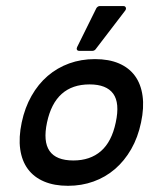

<svg xmlns="http://www.w3.org/2000/svg" viewBox="-20 -596 487 626"><path d="M289.6 -403.3Q335 -403.3 367.9 -389.2Q400.9 -375 420.2 -348.4Q439.5 -321.8 444.8 -283.4Q450.2 -245.1 439.9 -196.8Q429.7 -147.9 407.7 -109.6Q385.7 -71.3 354.7 -44.7Q323.7 -18.1 284.9 -4.2Q246.1 9.8 201.7 9.8Q156.7 9.8 123.8 -4.2Q90.8 -18.1 71 -44.7Q51.3 -71.3 45.9 -109.6Q40.5 -147.9 50.8 -196.8Q61 -245.1 82.8 -283.4Q104.5 -321.8 135.5 -348.4Q166.5 -375 205.6 -389.2Q244.6 -403.3 289.6 -403.3ZM349.1 -290.5Q327.1 -320.8 272 -320.8Q159.7 -320.8 133.3 -196.8Q106.9 -72.8 219.2 -72.8Q273.9 -72.8 309.1 -103.3Q344.2 -133.8 357.4 -196.8Q371.1 -260.3 349.1 -290.5ZM382.3 -576.2Q388.2 -576.2 390.1 -571.5Q392.1 -566.9 388.2 -561.5L291.5 -435.1Q290 -433.1 287.1 -431.6Q284.2 -430.2 281.7 -430.2H238.3Q232.9 -430.2 231 -433.8Q229 -437.5 231.4 -442.4L293.9 -568.8Q295.4 -571.8 298.6 -574Q301.8 -576.2 304.7 -576.2Z"/></svg>

Font: Fibel Nord
Style: Bold Italic
Weight: 700
Designer: Peter Wiegel
Foundry: Peter Wioegel
Version: Version 000.000